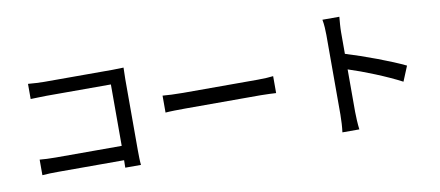

<svg xmlns="http://www.w3.org/2000/svg" viewBox="-71 -1059 3143 1373"><g transform="rotate(-10 1500.0 -373.0)"><path d="M746 15H860C857 -8 856 -56 856 -91V-608C856 -635 857 -669 858 -692C839 -691 805 -690 778 -690H281C248 -690 200 -693 165 -696V-586C191 -586 242 -589 281 -589H748V-143H269C226 -143 182 -145 153 -148V-35C182 -38 232 -39 273 -39H747C747 -18 746 0 746 15Z M1098 -446V-323C1131 -326 1190 -327 1246 -327H1790C1834 -327 1878 -324 1901 -323V-446C1877 -443 1838 -440 1789 -440H1246C1190 -440 1130 -443 1098 -446Z M2812 -245 2857 -354C2757 -403 2566 -474 2434 -514V-670C2434 -705 2438 -749 2441 -782H2318C2325 -747 2327 -702 2327 -670V-92C2327 -53 2324 1 2319 36H2442C2437 1 2434 -63 2434 -92V-401C2544 -366 2706 -301 2812 -245Z"/></g></svg>

Font: Spoqa Han Sans Neo Medium
Style: Regular
Weight: 500
Designer: [Spoqa Han Sans Neo] Dong-huui Kim ___ Younghwa Kang ___ Yujin Lee ___ [Noto Sans] Ryoko NISHIZUKA ____ (kana & ideograp
Foundry: Spoqa (http://www.spoqa-han-sans.com)
Version: Version 1.100;hotconv 1.0.109;makeotfexe 2.5.65596